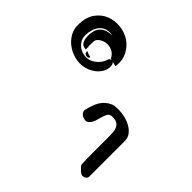

<svg xmlns="http://www.w3.org/2000/svg" viewBox="-587 -1011 1184 1184"><g transform="rotate(45 5.5 -419.0)"><path d="M-92.3 -646Q-108.4 -676.8 -133.5 -687Q-158.7 -697.3 -182.6 -693.8Q-206.5 -690.4 -224.1 -676.8Q-241.7 -663.1 -242.7 -648.4Q-244.6 -618.2 -244.1 -610.1Q-243.7 -602.1 -243.2 -601.1Q-242.7 -600.1 -242.2 -598.1Q-241.7 -596.2 -242.7 -577.1Q-271.5 -577.1 -283 -598.6Q-294.4 -620.1 -292.5 -657.2Q-291 -687.5 -281.2 -705.8Q-271.5 -724.1 -256.6 -734.9Q-241.7 -745.6 -223.6 -749.5Q-205.6 -753.4 -186.5 -753.4Q-217.8 -760.3 -240.7 -752.2Q-263.7 -744.1 -278.1 -726.8Q-292.5 -709.5 -299.6 -685.3Q-306.6 -661.1 -306.6 -637.2Q-306.6 -610.8 -294.2 -591.1Q-281.7 -571.3 -262.2 -559.6Q-242.7 -547.9 -218.8 -544.9Q-194.8 -542 -172.1 -551Q-149.4 -560.1 -129.6 -580.8Q-109.9 -601.6 -98.6 -637.2Q-79.6 -648.9 -70.3 -640.6Q-61 -632.3 -59.1 -615.2Q-59.1 -583 -72.8 -561Q-86.4 -539.1 -105.2 -524.7Q-124 -510.3 -143.8 -502.4Q-163.6 -494.6 -175.3 -492.7Q-211.4 -485.8 -249.3 -495.4Q-287.1 -504.9 -317.6 -527.1Q-348.1 -549.3 -366.9 -582.5Q-385.7 -615.7 -383.8 -658.2Q-381.3 -721.2 -353 -759.8Q-324.7 -798.3 -283.7 -814.5Q-242.7 -830.6 -196.5 -825.9Q-150.4 -821.3 -113 -797.4Q-75.7 -773.4 -54 -731.9Q-32.2 -690.4 -39.6 -633.3ZM-230.5 -577.1Q-222.7 -574.7 -213.4 -570.3Q-204.1 -565.9 -190.4 -564V-557.1Q-193.4 -552.7 -199.5 -551.3Q-205.6 -549.8 -211.9 -551.3Q-218.3 -552.7 -222.9 -555.9Q-227.5 -559.1 -227.5 -564ZM169.4 -399.9Q145 -399.9 136.5 -385.5Q127.9 -371.1 122.3 -351.1Q116.7 -331.1 109.9 -308.8Q103 -286.6 84 -271Q75.7 -264.6 64.5 -265.4Q53.2 -266.1 42.2 -271Q31.2 -275.9 23.4 -285.9Q15.6 -295.9 17.1 -309.6Q23.9 -336.9 31.5 -358.9Q39.1 -380.9 49.6 -397.9Q60.1 -415 75 -428.2Q89.8 -441.4 111.8 -451.2Q116.2 -454.1 123 -455.1Q129.9 -456.1 137.5 -457Q145 -458 152.6 -458Q160.2 -458 164.1 -458Q186 -458 213.9 -452.1Q241.7 -446.3 267.1 -433.1Q292.5 -419.9 309.3 -399.4Q326.2 -378.9 327.1 -351.1V-37.6Q327.1 -28.8 321.5 -22.7Q315.9 -16.6 307.9 -13.4Q299.8 -10.3 290.5 -11.7Q281.2 -13.2 272.9 -20.5Q265.1 -27.8 253.4 -39.3Q241.7 -50.8 241.2 -58.6Q239.7 -73.2 239.3 -98.4Q238.8 -123.5 238.8 -152.3Q238.8 -181.2 238.8 -209Q238.8 -236.8 238.8 -258.8Q238.8 -290 238.5 -315.9Q238.3 -341.8 232.2 -360.4Q226.1 -378.9 211.7 -389.4Q197.3 -399.9 169.4 -399.9Z"/></g></svg>

Font: AKL 022
Style: Regular
Weight: 400
Designer: AKL
Foundry: AKL
Version: Version 2.053;August 19, 2024;FontCreator 13.0.0.2675 64-bit